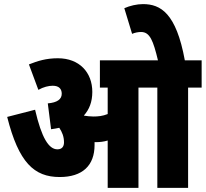

<svg xmlns="http://www.w3.org/2000/svg" viewBox="-20 -916 1003 936"><path d="M441 -209C441 -214 441 -219 441 -223C443 -223 445 -223 447 -223C466 -223 486 -225 505 -231V0H655V-489H747V0H897V-489H963V-622H881C839 -852 763 -896 677 -896C647 -896 613 -888 586 -876L624 -751C638 -757 653 -760 668 -760C711 -760 727 -717 750 -622H467V-489H505V-360C480 -350 458 -348 435 -348C420 -348 404 -350 391 -352C390 -352 390 -353 389 -353C415 -382 430 -419 430 -468C430 -563 367 -632 262 -632C205 -632 164 -619 121 -602L167 -478C192 -492 217 -498 237 -498C268 -498 281 -482 281 -459C281 -432 259 -416 213 -412L229 -286C243 -288 256 -290 269 -293C283 -272 292 -250 292 -222C292 -204 284 -188 260 -188C218 -188 183 -243 151 -381L15 -346C71 -124 146 -53 271 -53C382 -53 441 -109 441 -209Z"/></svg>

Font: Noto Sans ExtraCondensed Black
Style: Italic
Weight: 900
Width: 2
Italic angle: -12°
Designer: Monotype Design Team
Foundry: Monotype Imaging Inc.
Version: Version 2.013